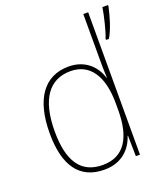

<svg xmlns="http://www.w3.org/2000/svg" viewBox="-141 -856 831 963"><g transform="rotate(-20 274.5 -375.0)"><path d="M251 10C347 10 397 -48 417 -110H419L421 0H443V-760H417V-526C417 -491 417 -457 419 -420H417C399 -482 346 -538 257 -538C127 -538 54 -438 54 -255C54 -83 118 10 251 10ZM549 -753V-760H519C514 -723 492 -632 480 -607V-599H495C520 -639 539 -707 549 -753ZM251 -15C134 -15 81 -98 81 -255C81 -426 144 -513 258 -513C362 -513 417 -428 417 -284V-248C417 -103 367 -15 251 -15Z"/></g></svg>

Font: Noto Sans Lao SemiCondensed Thin
Style: Regular
Weight: 100
Width: 4
Designer: Monotype Design Team
Foundry: Monotype Imaging Inc.
Version: Version 2.003